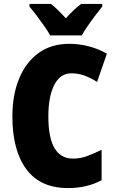

<svg xmlns="http://www.w3.org/2000/svg" viewBox="-20 -947 590 977"><path d="M343 -574Q287 -574 256.5 -515.5Q226 -457 226 -354Q226 -140 351 -140Q390 -140 425.5 -153.5Q461 -167 497 -185V-30Q423 10 326 10Q185 10 114 -86Q43 -182 43 -355Q43 -464 77.5 -547.5Q112 -631 176.5 -677.5Q241 -724 333 -724Q381 -724 429 -712Q477 -700 524 -674L474 -530Q443 -550 411 -562Q379 -574 343 -574ZM235 -767Q225 -786 205.5 -814Q186 -842 165.5 -869Q145 -896 130 -913V-927H239Q257 -913 275 -895.5Q293 -878 315 -854Q337 -878 356 -896Q375 -914 393 -927H500V-913Q485 -895 465 -868.5Q445 -842 426.5 -815Q408 -788 396 -767Z"/></svg>

Font: Noto Sans Khmer UI Condensed Black
Style: Regular
Weight: 900
Width: 3
Designer: Danh Hong and the Monotype Design Team
Foundry: Monotype Imaging Inc.
Version: Version 2.002; ttfautohint (v1.8.4.7-5d5b)